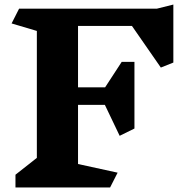

<svg xmlns="http://www.w3.org/2000/svg" viewBox="-20 -824 820 844"><path d="M742 -549 687 -527 560 -710H323V-440H442L515 -552H571V-259L506 -227L441 -363H323V-103L497 -65L464 0H48V-56L142 -130V-688L31 -721L64 -786H670L742 -804Z"/></svg>

Font: InknutAntiqua
Style: Bold
Weight: 700
Designer: Claus Eggers Srensen
Foundry: Claus Eggers Srensen
Version: Version 1.000; ttfautohint (v1.2) -l 7 -r 28 -G 50 -x 13 -D 